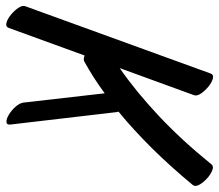

<svg xmlns="http://www.w3.org/2000/svg" viewBox="-90 -628 730 640"><g transform="rotate(90 275.0 -308.0)"><path d="M329 -329 370 21Q372 35 361.5 35.5Q351 36 336.5 27Q322 18 310.5 5Q299 -8 297 -21L266 -292Q213 -253 160 -224Q153 -220 140 -225L48 28Q44 39 31 35.5Q18 32 4 20.5Q-10 9 -19 -4.5Q-28 -18 -24 -28L200 -645Q204 -656 217 -652.5Q230 -649 244 -637.5Q258 -626 267 -612.5Q276 -599 272 -589L182 -342Q260 -396 341 -472Q422 -548 503 -648Q509 -656 523 -650.5Q537 -645 550.5 -632.5Q564 -620 571 -607Q578 -594 572 -586Q510 -511 448.5 -449Q387 -387 327 -338Q329 -333 329 -329Z"/></g></svg>

Font: Story Script
Style: Regular
Weight: 400
Designer: Lana Roulhac, Ben Buysse
Version: Version 1.000; ttfautohint (v1.8.4.7-5d5b)